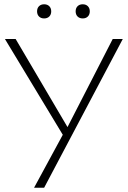

<svg xmlns="http://www.w3.org/2000/svg" viewBox="-20 -876 597 896"><path d="M390 -799Q381 -790 366 -790Q351 -790 342 -799Q333 -808 333 -823Q333 -838 342 -847Q351 -856 366 -856Q381 -856 390 -847Q399 -838 399 -823Q399 -808 390 -799ZM210 -799Q201 -790 186 -790Q171 -790 162 -799Q153 -808 153 -823Q153 -838 162 -847Q171 -856 186 -856Q201 -856 210 -847Q219 -838 219 -823Q219 -808 210 -799ZM139 0 273 -247 3 -694H53L295 -283L506 -694H553L186 0Z"/></svg>

Font: Cantarell Light
Style: Regular
Weight: 300
Designer: Dave Crossland, Nikolaus Waxweiler, Florian Fecher, Jacques Le Bailly, Eben Sorkin, Alexei Vanyashin, Alexios Zavras, Em
Version: Version 0.303